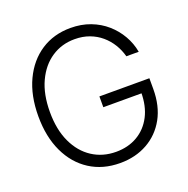

<svg xmlns="http://www.w3.org/2000/svg" viewBox="-132 -862 974 996"><g transform="rotate(-20 355.0 -363.5)"><path d="M365.7 9.8Q270.5 9.8 199 -36.1Q127.4 -82 87.9 -166Q48.3 -250 48.3 -363.3Q48.3 -477.5 88.1 -561.5Q127.9 -645.5 198.2 -691.4Q268.6 -737.3 360.8 -737.3Q420.4 -737.3 470 -718.5Q519.5 -699.7 557.1 -666.7Q594.7 -633.8 619.1 -591.1Q643.6 -548.3 652.3 -500H584Q574.2 -536.6 554.9 -568.1Q535.6 -599.6 507.3 -623.8Q479 -647.9 442.4 -661.6Q405.8 -675.3 360.8 -675.3Q290 -675.3 233.9 -638.2Q177.7 -601.1 145 -531.2Q112.3 -461.4 112.3 -363.3Q112.3 -266.1 145 -196.3Q177.7 -126.5 234.9 -89.4Q292 -52.2 365.7 -52.2Q432.6 -52.2 483.6 -82Q534.7 -111.8 563.5 -167Q592.3 -222.2 592.3 -299.3L613.8 -292.5H381.3V-352.1H657.2V-292.5Q657.2 -199.2 619.9 -131.6Q582.5 -64 516.6 -27.1Q450.7 9.8 365.7 9.8Z"/></g></svg>

Font: Inter Tight Light
Style: Regular
Weight: 300
Designer: Rasmus Andersson
Foundry: rsms
Version: Version 3.004